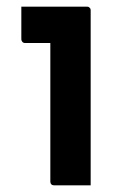

<svg xmlns="http://www.w3.org/2000/svg" viewBox="-20 -556 390 576"><path d="M131 -11Q131 -42 131 -83.5Q131 -125 131 -172Q131 -219 131 -266Q131 -313 131 -355Q131 -397 131 -427H122Q115 -427 107 -427Q99 -427 90 -427Q81 -427 72 -427Q63 -427 55 -427Q50 -427 47 -430.5Q44 -434 44 -438Q44 -462 44 -487Q44 -512 44 -536Q60 -536 81 -536Q102 -536 124.5 -536Q147 -536 168.5 -536Q190 -536 209 -536Q228 -536 241 -536Q245 -536 247 -534.5Q249 -533 250.5 -531Q252 -529 252 -525Q252 -477 252 -422Q252 -367 252 -310.5Q252 -254 252 -199.5Q252 -145 252 -95Q252 -80 252 -64Q252 -48 252 -32Q252 -16 252 0Q223 0 197.5 0Q172 0 142 0Q137 0 134 -3Q131 -6 131 -11Z"/></svg>

Font: Recursive SemiBold
Style: Regular
Weight: 600
Version: Version 1.085